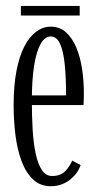

<svg xmlns="http://www.w3.org/2000/svg" viewBox="-20 -618 332 648"><path d="M151 10.5Q116 10.5 91.8 -12.2Q67.5 -35 53 -73.8Q38.5 -112.5 32.2 -161.5Q26 -210.5 26 -263Q26 -328.5 35.5 -378.2Q45 -428 62.2 -461.2Q79.5 -494.5 102.2 -511.2Q125 -528 151 -528Q182 -528 203.2 -508.5Q224.5 -489 237.8 -457Q251 -425 257 -385.2Q263 -345.5 263 -305Q263 -294.5 262.8 -284Q262.5 -273.5 262 -263.5H80.5V-296H203Q203 -355.5 198.5 -400.2Q194 -445 182.8 -470Q171.5 -495 151 -495Q131.5 -495 117.2 -470Q103 -445 95.2 -396.8Q87.5 -348.5 87.5 -278Q87.5 -226 90.2 -180.2Q93 -134.5 100.5 -99.2Q108 -64 121.5 -44Q135 -24 156 -24Q185.5 -24 201.5 -41.8Q217.5 -59.5 223.5 -76L252 -61Q243.5 -33 215.8 -11.2Q188 10.5 151 10.5ZM50.5 -565.5V-598H249V-565.5Z"/></svg>

Font: Imbue Thin 10pt Light
Style: Regular
Weight: 300
Version: Version 1.102